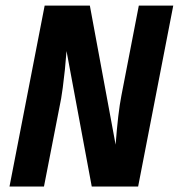

<svg xmlns="http://www.w3.org/2000/svg" viewBox="-20 -679 651 699"><path d="M314 0 222.2 -493.2 216.3 -425.8Q207.5 -345.7 202.6 -320.3L140.1 0H14.6L142.6 -658.7H307.1L400.9 -152.3Q409.7 -269 421.9 -330.6L485.4 -658.7H610.8L482.9 0Z"/></svg>

Font: Liberation Mono
Style: Bold Italic
Weight: 700
Italic angle: -12°
Monospace: yes
Designer: Steve Matteson
Foundry: Ascender Corporation
Version: Version 2.1.5